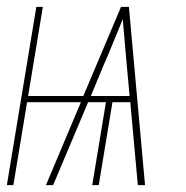

<svg xmlns="http://www.w3.org/2000/svg" viewBox="-22 -540 542 560"><path d="M-2 0 84 -520H103L60 -260H221L331 -520H354L401 0H380L358 -242H306L266 0H247L287 -242H235L133 0H112L214 -242H57L17 0ZM243 -260H356L348 -347Q345 -381 342 -415.5Q339 -450 336 -484Q322 -450 308 -415.5Q294 -381 279 -347Z"/></svg>

Font: Iosevka SS18 Thin
Style: Italic
Weight: 100
Italic angle: -9°
Monospace: yes
Designer: Belleve Invis
Foundry: Belleve Invis
Version: Version 25.1.1; ttfautohint (v1.8.4)